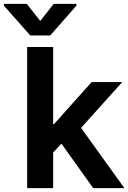

<svg xmlns="http://www.w3.org/2000/svg" viewBox="-78 -974 667 997"><path d="M198 -730V-329H202L398 -548H557L343 -310L568 3H406L241 -228L198 -182V3H63V-730ZM201 -954H319V-945L183 -790H79L-58 -945V-954H61L131 -865Z"/></svg>

Font: Sinter Bold
Style: Regular
Weight: 700
Foundry: Adobe & rsms
Version: Version 1.000